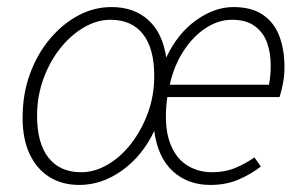

<svg xmlns="http://www.w3.org/2000/svg" viewBox="-20 -512 861 544"><path d="M205 12Q156 12 120 -10.5Q84 -33 64 -75.5Q44 -118 44 -178Q44 -246 65 -303Q86 -360 122 -402.5Q158 -445 202.5 -468.5Q247 -492 296 -492Q360 -492 400.5 -455Q441 -418 451 -349Q483 -417 535.5 -454.5Q588 -492 641 -492Q693 -492 725 -470Q757 -448 771.5 -409.5Q786 -371 786 -322Q786 -297 781.5 -274.5Q777 -252 772 -237H454Q444 -162 459 -115Q474 -68 506.5 -46Q539 -24 581 -24Q617 -24 646 -36Q675 -48 701 -66L719 -40Q692 -19 656.5 -3.5Q621 12 576 12Q512 12 469.5 -27Q427 -66 417 -141Q384 -71 326.5 -29.5Q269 12 205 12ZM210 -24Q248 -24 285 -45.5Q322 -67 351.5 -105Q381 -143 399 -192Q417 -241 417 -297Q417 -375 385 -415.5Q353 -456 293 -456Q255 -456 218 -434.5Q181 -413 151 -375.5Q121 -338 103 -288.5Q85 -239 85 -184Q85 -106 117.5 -65Q150 -24 210 -24ZM461 -272H742Q745 -286 746 -299.5Q747 -313 747 -328Q747 -361 737 -390Q727 -419 702.5 -437.5Q678 -456 637 -456Q599 -456 563 -432.5Q527 -409 500 -367.5Q473 -326 461 -272Z"/></svg>

Font: Source Sans 3 Light
Style: Italic
Weight: 300
Italic angle: -11°
Designer: Paul D. Hunt
Foundry: Adobe
Version: Version 3.046;hotconv 1.0.118;makeotfexe 2.5.65603